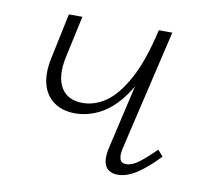

<svg xmlns="http://www.w3.org/2000/svg" viewBox="-56 -469 561 532"><g transform="rotate(10 225.0 -203.0)"><path d="M161 -143Q125 -143 101 -160.5Q77 -178 69 -209Q61 -240 70 -282L97 -410H135L109 -290Q98 -236 116 -205.5Q134 -175 177 -175Q211 -175 242.5 -197Q274 -219 302 -270.5Q330 -322 350 -410H372Q357 -339 334 -288Q311 -237 284 -205Q257 -173 225.5 -158Q194 -143 161 -143ZM307 4Q292 4 281.5 -3Q271 -10 268 -26Q265 -42 271 -67L350 -410H388L308 -69Q304 -51 307.5 -40Q311 -29 325 -29Q342 -29 361.5 -44Q381 -59 406 -84L421 -67Q390 -34 361.5 -15Q333 4 307 4Z"/></g></svg>

Font: Ysabeau Office ExtraLight
Style: Italic
Weight: 250
Italic angle: -12°
Designer: Christian Thalmann (Catharsis Fonts)
Version: Version 2.001;gftools[0.9.30]; featfreeze: tnum,lnum,ss02